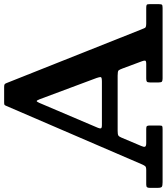

<svg xmlns="http://www.w3.org/2000/svg" viewBox="41 -846 805 927"><g transform="rotate(-90 443.5 -382.5)"><path d="M0 -23.5V-62.5Q0 -71.5 3.2 -75.2Q6.5 -79 16.5 -79H85.5Q100.5 -79 104.5 -83.8Q108.5 -88.5 113 -98.5L396.5 -756.5Q399 -762.5 401.8 -763.8Q404.5 -765 413.5 -765H486.5Q496 -765 499.5 -763Q503 -761 505.5 -754.5L764.5 -103.5Q769.5 -91 772.5 -85Q775.5 -79 794 -79H869.5Q880.5 -79 883.8 -76.5Q887 -74 887 -62.5V-19Q887 -6.5 884.2 -3.2Q881.5 0 869 0H528.5Q517 0 513 -3.2Q509 -6.5 509 -18.5V-61.5Q509 -73 513 -76Q517 -79 528 -79H598.5Q613.5 -79 614.2 -84.2Q615 -89.5 611.5 -99L576.5 -193Q571 -208 567 -212.5Q563 -217 542 -217H275.5Q259 -217 253.2 -213.8Q247.5 -210.5 243 -199.5L202 -102.5Q196.5 -90.5 198.8 -84.8Q201 -79 216.5 -79H285Q295 -79 298 -75.8Q301 -72.5 301 -62.5V-17Q301 -4.5 298.2 -2.2Q295.5 0 283.5 0H27.5Q11.5 0 5.8 -3.2Q0 -6.5 0 -23.5ZM410 -594.5 290 -312.5Q286 -303 287.2 -298Q288.5 -293 304 -293H513Q534 -293 534.8 -298.5Q535.5 -304 530.5 -318.5L428 -593Q422 -608.5 418.8 -607.8Q415.5 -607 410 -594.5Z"/></g></svg>

Font: Besley SemiBold
Style: Regular
Weight: 600
Designer: Owen Earl
Foundry: indestructible type*
Version: Version 2.001; ttfautohint (v1.8.3)